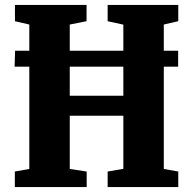

<svg xmlns="http://www.w3.org/2000/svg" viewBox="-20 -763 786 783"><path d="M99.5 -74V-663L41 -676.5V-743H333V-676.5L264.5 -663V-372.5H483V-662.5L419 -676.5V-743H707V-676.5L648 -663V-74L707 -63.5V0H419V-63.5L483 -74.5V-291H264.5V-74L333.5 -63.5V0H40.5V-63.5ZM706.5 -556V-491H39.5L41.5 -556Z"/></svg>

Font: Merriweather 24pt SemiCondensed Black
Style: Regular
Weight: 900
Width: 4
Designer: Eben Sorkin
Foundry: Eben Sorkin
Version: Version 2.100